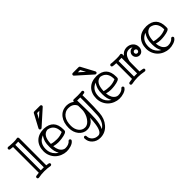

<svg xmlns="http://www.w3.org/2000/svg" viewBox="75 -1848 3142 3142"><g transform="rotate(-45 1646.5 -276.5)"><path d="M217.8 -648.9Q186 -646 150.9 -646H147V-56.2H217.8ZM96.2 -647 36.1 -653.8Q26.4 -655.3 20.3 -662.6Q14.2 -669.9 14.2 -680.9Q14.2 -691.9 22.9 -698.5Q31.7 -705.1 40 -705.1H43Q43.5 -705.1 51.8 -703.9Q60.1 -702.6 74.2 -701.2Q109.4 -696.8 151.9 -696.8Q204.1 -696.8 222.2 -700.9Q240.2 -705.1 247.8 -705.1Q255.4 -705.1 262.7 -697Q270 -689 270 -679.2L269 -50.8Q282.7 -49.3 290.8 -48.1Q298.8 -46.9 304.4 -46.1Q310.1 -45.4 319.1 -43.5Q328.1 -41.5 334 -34.7Q339.8 -27.8 339.8 -17.8Q339.8 -7.8 331.8 -0.5Q323.7 6.8 314 6.8H309.1Q173.8 -17.1 42 7.8H37.1Q24.9 7.8 18.6 0.2Q12.2 -7.3 12.2 -17.1Q12.2 -37.6 32.2 -43Q61.5 -47.9 96.2 -50.8Z M578.1 -437Q449.7 -390.6 449.7 -242.2Q449.7 -148.9 514.2 -85.9Q534.2 -66.4 560.1 -53.2Q518.1 -115.7 518.1 -224.1Q518.1 -300.8 529.3 -338.4Q546.9 -397.9 578.1 -437ZM569.8 -245.1Q624.5 -228 695.3 -228Q766.1 -228 833 -257.8V-266.1Q833 -384.3 757.3 -429.2Q731 -444.8 693.8 -450.2Q574.7 -436.5 569.8 -245.1ZM883.8 -267.1 882.8 -238.8Q877.9 -198.2 753.9 -181.2Q714.4 -175.8 670.2 -175.8Q626 -175.8 570.8 -190.9Q581.5 -80.1 645 -41Q668.5 -26.9 691.2 -26.9Q713.9 -26.9 729.5 -30Q745.1 -33.2 760.3 -39.1Q794.4 -53.2 808.1 -73.2Q816.4 -83 827.4 -83Q838.4 -83 846.2 -75Q854 -66.9 854 -56.9Q854 -46.9 847.7 -41Q826.7 -8.3 769.5 10.7Q663.6 45.4 565.9 4.9Q463.4 -37.1 420.4 -136.7Q398.9 -185.5 398.9 -244.9Q398.9 -304.2 417.5 -352.8Q436 -401.4 470.2 -434.6Q540 -502.9 663.1 -502.9Q883.8 -493.7 883.8 -267.1ZM819.8 -761.7H768.1L720.2 -671.9ZM903.8 -767.6 646 -536.6Q638.7 -530.8 628.2 -530.8Q617.7 -530.8 610.4 -538.3Q603 -545.9 603 -554.2Q603 -562.5 606 -567.9L730 -799.8Q737.8 -812.5 752.9 -812.5H887.2Q898.4 -812.5 905.8 -804.9Q913.1 -797.4 913.1 -786.1Q913.1 -774.9 903.8 -767.6Z M1322.8 -229.5Q1328.1 -254.9 1328.1 -278.8V-327.1Q1328.1 -352.1 1327.1 -374Q1306.6 -422.9 1256.3 -445.3Q1231.9 -456.5 1188.7 -457.3Q1145.5 -458 1110.8 -439.2Q1076.2 -420.4 1053.7 -388.2Q1010.7 -326.7 1010.7 -222.2Q1011.7 -145.5 1048.8 -94.7Q1090.3 -38.1 1157.7 -38.1Q1206.1 -38.1 1248 -82Q1303.7 -139.6 1322.8 -229.5ZM1376 -442.9 1379.9 -241.2Q1379.9 -188 1380.1 -132.8Q1380.4 -77.6 1376.5 -23.9Q1367.7 98.1 1331.1 172.9Q1429.7 113.3 1439.9 -43Q1447.8 -172.9 1447.8 -337.9V-441.9H1439.9ZM1350.1 -496.1 1440.9 -493.2Q1502.9 -493.2 1517.3 -496.1Q1531.7 -499 1533.2 -499H1535.2Q1545.4 -499 1553.2 -491Q1561 -482.9 1561 -473.4Q1561 -463.9 1554.9 -456.8Q1548.8 -449.7 1540 -448.2Q1524.4 -445.3 1499 -442.9L1500 -337.9Q1500 -169.9 1490.7 -40Q1482.4 84.5 1409.2 168.9Q1331.1 258.8 1214.8 258.8Q1132.8 258.8 1077.1 207.5Q1022 156.7 1022 80.1V79.1Q1022 68.4 1029.3 60.8Q1036.6 53.2 1047.6 53.2Q1058.6 53.2 1065.7 60.8Q1072.8 68.4 1072.8 88.9Q1072.8 109.4 1084.5 133.1Q1096.2 156.7 1116.2 173.8Q1156.2 208 1213.9 208Q1291.5 208 1314.5 42Q1322.8 -15.6 1326.2 -95.2Q1289.6 -20.5 1211.9 4.9Q1187 13.2 1149.7 13.2Q1112.3 13.2 1075.7 -5.9Q1039.1 -24.9 1013.7 -57.1Q960.9 -123 960 -221.2Q960 -346.2 1018.6 -423.8Q1083 -508.8 1196.8 -508.8Q1272.5 -506.3 1323.7 -463.9L1322.8 -469.2V-470.2Q1322.8 -480.5 1331.1 -488.3Q1339.4 -496.1 1349.1 -496.1Z M1799.3 -437Q1670.9 -390.6 1670.9 -242.2Q1670.9 -148.9 1735.4 -85.9Q1755.4 -66.4 1781.2 -53.2Q1739.3 -115.7 1739.3 -224.1Q1739.3 -300.8 1750.5 -338.4Q1768.1 -397.9 1799.3 -437ZM1791 -245.1Q1845.7 -228 1916.5 -228Q1987.3 -228 2054.2 -257.8V-266.1Q2054.2 -384.3 1978.5 -429.2Q1952.1 -444.8 1915 -450.2Q1795.9 -436.5 1791 -245.1ZM2105 -267.1 2104 -238.8Q2099.1 -198.2 1975.1 -181.2Q1935.5 -175.8 1891.4 -175.8Q1847.2 -175.8 1792 -190.9Q1802.7 -80.1 1866.2 -41Q1889.6 -26.9 1912.4 -26.9Q1935.1 -26.9 1950.7 -30Q1966.3 -33.2 1981.4 -39.1Q2015.6 -53.2 2029.3 -73.2Q2037.6 -83 2048.6 -83Q2059.6 -83 2067.4 -75Q2075.2 -66.9 2075.2 -56.9Q2075.2 -46.9 2068.8 -41Q2047.9 -8.3 1990.7 10.7Q1884.8 45.4 1787.1 4.9Q1684.6 -37.1 1641.6 -136.7Q1620.1 -185.5 1620.1 -244.9Q1620.1 -304.2 1638.7 -352.8Q1657.2 -401.4 1691.4 -434.6Q1761.2 -502.9 1884.3 -502.9Q2105 -493.7 2105 -267.1ZM1811 -671.9 1763.2 -761.7H1710.9ZM1627 -767.6Q1618.2 -774.9 1618.2 -786.1Q1618.2 -797.4 1625.5 -804.9Q1632.8 -812.5 1644 -812.5H1778.3Q1793.5 -812.5 1801.3 -799.8L1925.3 -567.9Q1928.2 -562.5 1928.2 -554.2Q1928.2 -545.9 1920.9 -538.3Q1913.6 -530.8 1903.1 -530.8Q1892.6 -530.8 1885.3 -536.6Z M2383.3 -423.8Q2364.7 -420.9 2315.9 -420.9H2312V-62Q2321.3 -63 2330.1 -63Q2330.1 -63 2383.3 -63ZM2656.2 -315.4Q2659.2 -321.8 2659.2 -333Q2659.2 -344.2 2648.7 -354.7Q2638.2 -365.2 2623 -365.2Q2607.9 -365.2 2597.4 -354.7Q2586.9 -344.2 2586.9 -333Q2586.9 -321.8 2589.8 -315.4Q2592.8 -309.1 2597.7 -303.7Q2607.9 -293 2623 -293Q2646 -293 2656.2 -315.4ZM2435.1 -418.9Q2483.9 -486.8 2564 -486.8Q2630.4 -484.9 2671.4 -446.3Q2713.4 -407.7 2713.4 -345.2Q2713.4 -303.7 2689 -273.4Q2663.6 -242.2 2623 -242.2Q2586.9 -242.2 2561.5 -267.6Q2536.1 -293 2536.1 -329.1Q2536.1 -364.7 2561.5 -390.6Q2586.9 -417 2623 -417Q2625.5 -417 2627.7 -416.5Q2629.9 -416 2632.3 -416Q2606.4 -436 2571.3 -436Q2536.1 -436 2515.6 -424.6Q2495.1 -413.1 2480.7 -395.8Q2466.3 -378.4 2457.5 -358.2Q2448.7 -337.9 2443.8 -320.3Q2435.1 -290.5 2435.1 -274.9L2434.1 -58.1Q2451.2 -56.6 2468.5 -53.7Q2485.8 -50.8 2499.5 -47.9Q2524.9 -43 2524.9 -22Q2524.9 -11.2 2516.6 -4.2Q2508.3 2.9 2499 2.9H2494.1Q2412.6 -12.2 2348.1 -12.2Q2284.7 -12.2 2203.1 2.9H2198.2Q2187 2.9 2180.2 -4.6Q2173.3 -12.2 2173.3 -21.5Q2173.3 -42.5 2193.4 -47.9Q2210.4 -50.8 2227.5 -53.7Q2244.6 -56.6 2261.2 -58.1V-421.9Q2196.8 -424.8 2186 -429.2Q2176.3 -430.2 2170.2 -437.3Q2164.1 -444.3 2164.1 -455.3Q2164.1 -466.3 2172.6 -473.1Q2181.2 -480 2189.9 -480H2193.4Q2196.8 -476.6 2245.4 -474.4Q2293.9 -472.2 2316.9 -472.2Q2371.1 -472.2 2388.2 -476.1Q2405.3 -480 2412.8 -480Q2420.4 -480 2427.7 -471.9Q2435.1 -463.9 2435.1 -454.1Z M2952.1 -437Q2823.7 -390.6 2823.7 -242.2Q2823.7 -148.9 2888.2 -85.9Q2908.2 -66.4 2934.1 -53.2Q2892.1 -115.7 2892.1 -224.1Q2892.1 -300.8 2903.3 -338.4Q2920.9 -397.9 2952.1 -437ZM2943.8 -245.1Q2998.5 -228 3069.3 -228Q3140.1 -228 3207 -257.8V-266.1Q3207 -384.3 3131.3 -429.2Q3105 -444.8 3067.9 -450.2Q2948.7 -436.5 2943.8 -245.1ZM3257.8 -267.1 3256.8 -238.8Q3252 -198.2 3127.9 -181.2Q3088.4 -175.8 3044.2 -175.8Q3000 -175.8 2944.8 -190.9Q2955.6 -80.1 3019 -41Q3042.5 -26.9 3065.2 -26.9Q3087.9 -26.9 3103.5 -30Q3119.1 -33.2 3134.3 -39.1Q3168.5 -53.2 3182.1 -73.2Q3190.4 -83 3201.4 -83Q3212.4 -83 3220.2 -75Q3228 -66.9 3228 -56.9Q3228 -46.9 3221.7 -41Q3200.7 -8.3 3143.6 10.7Q3037.6 45.4 2939.9 4.9Q2837.4 -37.1 2794.4 -136.7Q2772.9 -185.5 2772.9 -244.9Q2772.9 -304.2 2791.5 -352.8Q2810.1 -401.4 2844.2 -434.6Q2914.1 -502.9 3037.1 -502.9Q3257.8 -493.7 3257.8 -267.1Z"/></g></svg>

Font: Ribeye Marrow
Style: Regular
Weight: 400
Designer: Astigmatic (AOETI)
Foundry: Astigmatic (AOETI)
Version: Version 1.000